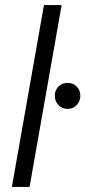

<svg xmlns="http://www.w3.org/2000/svg" viewBox="-20 -740 338 760"><path d="M27 0 154 -720H224L97 0ZM248 -309Q226 -309 211.5 -324Q197 -339 197 -361Q197 -383 211.5 -397.5Q226 -412 248 -412Q269 -412 283.5 -397.5Q298 -383 298 -361Q298 -339 283.5 -324Q269 -309 248 -309Z"/></svg>

Font: DM Sans 17pt Light
Style: Italic
Weight: 300
Italic angle: -10°
Version: Version 4.004;gftools[0.9.30]